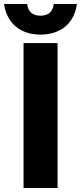

<svg xmlns="http://www.w3.org/2000/svg" viewBox="-60 -934 402 954"><path d="M57 0H226V-720H57ZM-40 -914C-26 -817 43 -762 141 -762C240 -762 309 -817 322 -914H207C203 -876 180 -856 141 -856C102 -856 79 -876 75 -914Z"/></svg>

Font: Aspekta 750
Style: Regular
Weight: 750
Designer: Ivo Dolenc
Version: Version 2.000